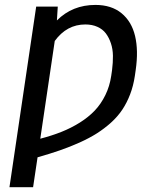

<svg xmlns="http://www.w3.org/2000/svg" viewBox="-20 -573 671 796"><path d="M215.9 -488.3Q280.2 -552.6 375.7 -552.6Q441.8 -552.6 483.7 -518.3Q525.6 -484 540 -423.8Q554.3 -363.6 542.6 -282.7L539.1 -258.5Q533 -217.3 519.5 -182Q506 -146.7 486.9 -118.1Q467.7 -89.5 440.2 -64.6Q412.6 -39.8 381.6 -20.1Q350.5 -0.4 310.2 17.8Q269.9 35.9 228.5 50.2Q187.1 64.6 135.7 79.2L117.2 203.1H19.2L130 -545.5H219.5ZM147 2.1Q195.7 -10.7 235.3 -26.5Q274.9 -42.3 310.9 -64.8Q346.9 -87.4 372.9 -114.7Q398.8 -142 416.7 -178.6Q434.7 -215.2 441.1 -258.5L444.6 -282.7Q448.5 -313.6 448.2 -341.6Q447.8 -369.7 439.8 -393.5Q431.8 -417.3 418.7 -434.7Q405.5 -452.1 383.7 -461.8Q361.9 -471.6 333.8 -471.6Q256.7 -471.6 207 -403.1Z"/></svg>

Font: Karasuma Gothic
Style: Italic
Weight: 400
Italic angle: -9.39999°
Designer: Rasmus Andersson / Ryoko Nishizuka
Foundry: Genbu
Version: Version 1.00